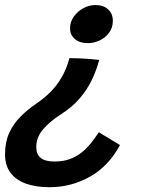

<svg xmlns="http://www.w3.org/2000/svg" viewBox="-38 -572 576 781"><path d="M244.5 -335.5Q269 -335.5 289 -334.5Q309 -333.5 327.5 -332Q346 -330.5 365.5 -328Q354 -284.5 334.5 -244.8Q315 -205 285 -170.5Q255 -136 211.5 -108Q165 -78.5 137.2 -46Q109.5 -13.5 109.5 27Q109.5 56 127.8 70.5Q146 85 184.5 85Q219.5 85 246.8 74.8Q274 64.5 295 47.5Q316 30.5 332.8 9.2Q349.5 -12 364 -34L450 18Q403.5 104.5 327.5 147Q251.5 189.5 163 189.5Q107.5 189.5 67 174.8Q26.5 160 4.5 130.5Q-17.5 101 -17.5 55.5Q-17.5 6.5 -0.8 -30.8Q16 -68 45.8 -98Q75.5 -128 114.5 -154Q141 -172 166 -196.5Q191 -221 211.5 -255.2Q232 -289.5 244.5 -335.5ZM351 -551.5Q382 -551.5 401.5 -534.2Q421 -517 421 -487Q421 -459 405.5 -438.5Q390 -418 366.8 -407.2Q343.5 -396.5 319.5 -396.5Q286 -396.5 266.5 -413.2Q247 -430 247 -456.5Q247 -483 262.2 -504.5Q277.5 -526 301.2 -538.8Q325 -551.5 351 -551.5Z"/></svg>

Font: Grandstander Thin Medium
Style: Italic
Weight: 500
Italic angle: -15°
Version: Version 1.200